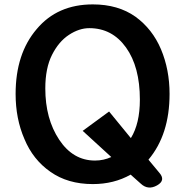

<svg xmlns="http://www.w3.org/2000/svg" viewBox="-20 -819 844 873"><path d="M574 -25Q498 18 402 18Q288 18 209 -38Q130 -93 91 -187Q51 -279 51 -392Q51 -575 147 -687Q241 -799 402 -799Q517 -799 596 -743Q673 -687 712 -595Q751 -502 751 -392Q751 -207 655 -93L704 -34Q735 1 694 24Q653 47 620 16ZM412 -89Q451 -89 486 -105L356 -224L476 -312L575 -191Q616 -257 616 -366Q616 -515 553 -603Q490 -691 386 -691Q340 -691 293.5 -660.5Q247 -630 216.5 -569.5Q186 -509 186 -417Q186 -279 249 -184Q312 -89 412 -89Z"/></svg>

Font: s+UCsàWOS
Style: Regular
Weight: 400
Designer: FontworksQlS√∏0¬ü¬ôs√†OS¬àe[W\~√Ñ: ZERO[P0e√∂QI¬ä0¬ÉFSW0¬ò¬ëQ√°0R¬ûO0Little White Dog0YHv}N_0^_qMagmeta0v
Version: Version 1.000; 20230222